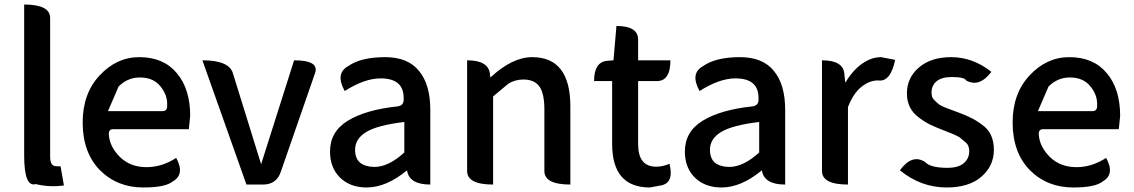

<svg xmlns="http://www.w3.org/2000/svg" viewBox="-20 -817 5020 850"><path d="M263 4Q201 13 138 -2Q87 13 87 -129V-797Q202 -797 202 -737V-123Q202 -81 229 -81H248L263 4Z M614 13Q499 13 422 -64Q346 -142 346 -275Q346 -403 421 -483Q496 -564 597 -564Q704 -564 763 -493Q822 -423 822 -304L816 -245H481Q459 -245 462 -219Q466 -167 511 -122Q557 -77 629 -77Q697 -77 760 -118Q800 -45 745 -14Q713 13 614 13ZM458 -325H699Q722 -325 720 -352Q722 -396 690 -435Q659 -474 599 -474Q545 -474 505 -434Z M1071 0 876 -550Q994 -550 1011 -493L1136 -90L1282 -550Q1394 -550 1375 -494L1223 -56Q1204 0 1144 0Z M1603 13Q1531 13 1486 -30Q1441 -74 1441 -146Q1441 -234 1519 -282Q1598 -331 1740 -346Q1770 -350 1767 -382Q1768 -470 1665 -470Q1594 -470 1506 -414Q1463 -492 1521 -524Q1577 -564 1685 -564Q1786 -564 1835 -503Q1885 -443 1885 -331V0Q1791 0 1782 -63Q1690 13 1603 13ZM1638 -78Q1700 -78 1770 -142V-277Q1652 -263 1602 -233Q1552 -203 1552 -154Q1552 -115 1575 -96Q1599 -78 1638 -78Z M2163 0Q2048 0 2048 -60V-550Q2142 -550 2149 -490L2151 -474Q2248 -564 2336 -564Q2505 -564 2505 -346V0Q2390 0 2390 -60V-332Q2390 -403 2368 -434Q2346 -465 2297 -465Q2261 -465 2231 -447L2163 -390V0Z M2857 13Q2690 13 2690 -180V-458H2610Q2610 -544 2670 -548L2696 -550L2709 -702Q2805 -702 2805 -642V-550H2948Q2948 -458 2888 -458H2805V-179Q2805 -79 2885 -79Q2914 -79 2944 -92Q2965 -7 2906 4Z M3174 13Q3102 13 3057 -30Q3012 -74 3012 -146Q3012 -234 3090 -282Q3169 -331 3311 -346Q3341 -350 3338 -382Q3339 -470 3236 -470Q3165 -470 3077 -414Q3034 -492 3092 -524Q3148 -564 3256 -564Q3357 -564 3406 -503Q3456 -443 3456 -331V0Q3362 0 3353 -63Q3261 13 3174 13ZM3209 -78Q3271 -78 3341 -142V-277Q3223 -263 3173 -233Q3123 -203 3123 -154Q3123 -115 3146 -96Q3170 -78 3209 -78Z M3734 0Q3619 0 3619 -60V-550Q3713 -550 3718 -490L3722 -451Q3754 -504 3795 -534Q3837 -564 3881 -564L3943 -552Q3922 -452 3867 -461Q3829 -461 3793 -432Q3758 -404 3734 -343V0Z M4171 13Q4057 13 3964 -63Q4018 -137 4075 -100Q4099 -74 4174 -74Q4222 -74 4246 -94Q4271 -115 4271 -148Q4271 -160 4267 -170Q4263 -181 4251 -190Q4240 -200 4233 -205Q4227 -211 4207 -220Q4187 -229 4180 -231Q4174 -234 4150 -243Q4117 -256 4094 -267Q4071 -279 4046 -298Q4021 -317 4008 -343Q3995 -370 3995 -403Q3995 -473 4048 -518Q4101 -564 4191 -564Q4287 -564 4369 -499Q4315 -428 4257 -461Q4250 -476 4193 -476Q4149 -476 4126 -457Q4104 -438 4104 -408Q4104 -397 4107 -387Q4111 -378 4121 -369Q4131 -361 4137 -355Q4144 -350 4162 -342Q4181 -335 4188 -332Q4195 -330 4218 -321Q4256 -307 4277 -296Q4299 -286 4326 -266Q4354 -247 4367 -219Q4380 -191 4380 -154Q4380 -82 4324 -34Q4269 13 4171 13Z M4731 13Q4616 13 4539 -64Q4463 -142 4463 -275Q4463 -403 4538 -483Q4613 -564 4714 -564Q4821 -564 4880 -493Q4939 -423 4939 -304L4933 -245H4598Q4576 -245 4579 -219Q4583 -167 4628 -122Q4674 -77 4746 -77Q4814 -77 4877 -118Q4917 -45 4862 -14Q4830 13 4731 13ZM4575 -325H4816Q4839 -325 4837 -352Q4839 -396 4807 -435Q4776 -474 4716 -474Q4662 -474 4622 -434Z"/></svg>

Font: Swei Half Moon CJK SC
Style: Medium
Weight: 500
Version: Version 2.071